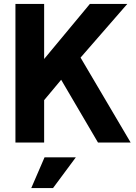

<svg xmlns="http://www.w3.org/2000/svg" viewBox="-20 -720 689 970"><path d="M58 0V-700H203V-422L434 -700H623L387 -429L640 0H475L289 -317L203 -214V0ZM205 75H363L248 230H138Z"/></svg>

Font: Haskoy ExtraBold
Style: Regular
Weight: 800
Designer: Ertekin Erdin
Foundry: Ertekin Erdin
Version: Version 2.000; ttfautohint (v1.8.4.7-5d5b)